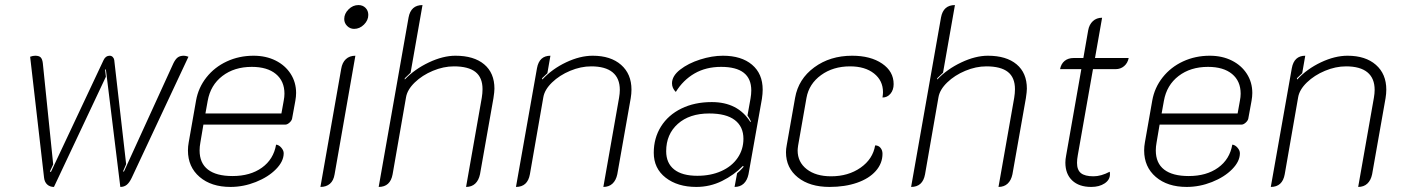

<svg xmlns="http://www.w3.org/2000/svg" viewBox="-20 -729 5545 758"><path d="M154 -27 99 -505Q110 -509 119 -509Q134 -509 140.5 -502.5Q147 -496 149 -480L190 -80L177 -52L181 -50L389 -492Q397 -509 413 -509Q420 -509 425 -504Q430 -499 431 -492L478 -81L466 -53L469 -51L665 -480Q673 -496 682 -502.5Q691 -509 706 -509Q713 -509 724 -505L500 -27Q491 -8 480.5 0.5Q470 9 455 9L398 -455L395 -454L398 -426L193 9Q177 9 166.5 -0.5Q156 -10 154 -27Z M722 -135Q722 -151 725 -167L754 -332Q763 -383 795 -423.5Q827 -464 875.5 -486.5Q924 -509 981 -509Q1030 -509 1068 -490Q1106 -471 1127.5 -437.5Q1149 -404 1149 -362Q1149 -348 1146 -331L1133 -260Q1131 -252 1122.5 -244.5Q1114 -237 1106 -237H783L771 -166Q768 -150 768 -135Q768 -85 801 -59.5Q834 -34 898 -34Q968 -34 1014 -67Q1060 -100 1070 -158Q1081 -157 1090.5 -146Q1100 -135 1100 -124Q1100 -92 1069.5 -61Q1039 -30 990 -10.5Q941 9 890 9Q814 9 768 -30.5Q722 -70 722 -135ZM1091 -281 1100 -331Q1103 -346 1103 -359Q1103 -409 1069 -437Q1035 -465 974 -465Q905 -465 858 -429Q811 -393 800 -331L791 -281Z M1339 -654Q1339 -675 1356 -692Q1373 -709 1395 -709Q1412 -709 1423 -698Q1434 -687 1434 -670Q1434 -649 1417 -632Q1400 -615 1378 -615Q1362 -615 1350.5 -626.5Q1339 -638 1339 -654ZM1327 -457Q1331 -482 1345.5 -495.5Q1360 -509 1383 -509L1301 -41Q1297 -16 1282.5 -3.5Q1268 9 1245 9Z M1593 -660Q1602 -709 1648 -709L1601 -442L1578 -420V-415Q1617 -456 1673 -482.5Q1729 -509 1778 -509Q1851 -509 1891.5 -475Q1932 -441 1932 -379Q1932 -367 1928 -341L1875 -41Q1870 -17 1856 -4Q1842 9 1820 9L1882 -343Q1885 -361 1885 -377Q1885 -423 1857 -445Q1829 -467 1772 -467Q1731 -467 1689 -449.5Q1647 -432 1617.5 -403.5Q1588 -375 1583 -345L1530 -41Q1521 9 1475 9Z M2100 -460Q2109 -509 2153 -509L2141 -440L2120 -420L2121 -415Q2160 -457 2215 -483Q2270 -509 2320 -509Q2391 -509 2432 -473Q2473 -437 2473 -375Q2473 -359 2470 -341L2417 -41Q2412 -17 2398 -4Q2384 9 2362 9L2424 -343Q2427 -360 2427 -374Q2427 -420 2398.5 -443.5Q2370 -467 2314 -467Q2273 -467 2231 -449.5Q2189 -432 2159.5 -403.5Q2130 -375 2125 -345L2072 -41Q2063 9 2017 9Z M2561 -126Q2561 -184 2589.5 -229.5Q2618 -275 2670 -300.5Q2722 -326 2790 -326Q2893 -326 2942 -248L2945 -249Q2937 -265 2931 -273L2943 -340Q2946 -357 2946 -372Q2946 -465 2827 -465Q2767 -465 2722 -439Q2677 -413 2648 -366Q2633 -381 2633 -400Q2633 -429 2665 -454Q2697 -479 2744 -494Q2791 -509 2834 -509Q2907 -509 2949 -473.5Q2991 -438 2991 -375Q2991 -359 2988 -339L2935 -41Q2930 -17 2916 -4Q2902 9 2880 9L2890 -45Q2902 -55 2908.5 -62.5Q2915 -70 2916 -71L2913 -74Q2878 -38 2830.5 -14.5Q2783 9 2729 9Q2655 9 2608 -27.5Q2561 -64 2561 -126ZM2915 -181Q2915 -229 2881 -255Q2847 -281 2780 -281Q2702 -281 2656 -240Q2610 -199 2610 -132Q2610 -85 2641.5 -60Q2673 -35 2733 -35Q2786 -35 2827.5 -53.5Q2869 -72 2892 -105.5Q2915 -139 2915 -181Z M3083 -128Q3083 -141 3086 -156L3119 -343Q3132 -417 3194.5 -463Q3257 -509 3344 -509Q3417 -509 3462.5 -478Q3508 -447 3508 -397Q3508 -374 3495.5 -359Q3483 -344 3464 -344Q3466 -358 3466 -365Q3466 -411 3430.5 -439Q3395 -467 3336 -467Q3269 -467 3221.5 -432.5Q3174 -398 3164 -343L3131 -155Q3129 -141 3129 -135Q3129 -89 3165 -61Q3201 -33 3261 -33Q3329 -33 3377.5 -67Q3426 -101 3435 -155Q3448 -155 3456 -145.5Q3464 -136 3464 -122Q3464 -84 3437.5 -54Q3411 -24 3363.5 -7.5Q3316 9 3255 9Q3177 9 3130 -28.5Q3083 -66 3083 -128Z M3695 -660Q3704 -709 3750 -709L3703 -442L3680 -420V-415Q3719 -456 3775 -482.5Q3831 -509 3880 -509Q3953 -509 3993.5 -475Q4034 -441 4034 -379Q4034 -367 4030 -341L3977 -41Q3972 -17 3958 -4Q3944 9 3922 9L3984 -343Q3987 -361 3987 -377Q3987 -423 3959 -445Q3931 -467 3874 -467Q3833 -467 3791 -449.5Q3749 -432 3719.5 -403.5Q3690 -375 3685 -345L3632 -41Q3623 9 3577 9Z M4186 -87Q4186 -100 4189 -115L4249 -456H4165Q4169 -477 4183 -488.5Q4197 -500 4219 -500H4257L4276 -609Q4280 -632 4294.5 -645.5Q4309 -659 4331 -659L4303 -500H4436Q4432 -480 4418 -468Q4404 -456 4384 -456H4295L4235 -116Q4232 -100 4232 -86Q4232 -58 4247.5 -45.5Q4263 -33 4297 -33Q4327 -33 4361 -51Q4362 -49 4362 -41Q4362 -19 4341 -5Q4320 9 4288 9Q4240 9 4213 -16.5Q4186 -42 4186 -87Z M4497 -135Q4497 -151 4500 -167L4529 -332Q4538 -383 4570 -423.5Q4602 -464 4650.5 -486.5Q4699 -509 4756 -509Q4805 -509 4843 -490Q4881 -471 4902.5 -437.5Q4924 -404 4924 -362Q4924 -348 4921 -331L4908 -260Q4906 -252 4897.5 -244.5Q4889 -237 4881 -237H4558L4546 -166Q4543 -150 4543 -135Q4543 -85 4576 -59.5Q4609 -34 4673 -34Q4743 -34 4789 -67Q4835 -100 4845 -158Q4856 -157 4865.5 -146Q4875 -135 4875 -124Q4875 -92 4844.5 -61Q4814 -30 4765 -10.5Q4716 9 4665 9Q4589 9 4543 -30.5Q4497 -70 4497 -135ZM4866 -281 4875 -331Q4878 -346 4878 -359Q4878 -409 4844 -437Q4810 -465 4749 -465Q4680 -465 4633 -429Q4586 -393 4575 -331L4566 -281Z M5080 -460Q5089 -509 5133 -509L5121 -440L5100 -420L5101 -415Q5140 -457 5195 -483Q5250 -509 5300 -509Q5371 -509 5412 -473Q5453 -437 5453 -375Q5453 -359 5450 -341L5397 -41Q5392 -17 5378 -4Q5364 9 5342 9L5404 -343Q5407 -360 5407 -374Q5407 -420 5378.5 -443.5Q5350 -467 5294 -467Q5253 -467 5211 -449.5Q5169 -432 5139.5 -403.5Q5110 -375 5105 -345L5052 -41Q5043 9 4997 9Z"/></svg>

Font: K2D Thin
Style: Italic
Weight: 100
Italic angle: -10°
Designer: Katatrad Aksorn Co.,Ltd.
Foundry: Cadson Demak Co.,Ltd.
Version: Version 1.000; ttfautohint (v1.6)